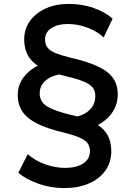

<svg xmlns="http://www.w3.org/2000/svg" viewBox="-20 -735 674 980"><path d="M308 225Q238 225 175.5 202.5Q113 180 73.5 147L121.5 52Q159.5 85.5 211 103.8Q262.5 122 312 122Q369.5 122 404.2 99.5Q439 77 439 38Q439 13 427.2 -3.5Q415.5 -20 386.2 -32.8Q357 -45.5 305 -58.5Q225 -77.5 173 -102.5Q121 -127.5 95.8 -163.5Q70.5 -199.5 70.5 -252Q70.5 -292 90 -325Q109.5 -358 143.8 -382.2Q178 -406.5 223.5 -419.5Q269 -432.5 321.5 -431.5L319.5 -357.5Q282 -358 251 -346.2Q220 -334.5 201.2 -312.2Q182.5 -290 182.5 -259Q182.5 -213.5 223.2 -190.2Q264 -167 340.5 -149Q448 -125.5 498 -83.2Q548 -41 548 37Q548 94 517.5 136.2Q487 178.5 433 201.8Q379 225 308 225ZM324.5 -61.5 324 -134.5Q363.5 -134.5 396 -147.5Q428.5 -160.5 447.5 -185Q466.5 -209.5 466.5 -245.5Q466.5 -273 450.8 -290.8Q435 -308.5 399.8 -321.8Q364.5 -335 307.5 -348.5Q199.5 -373.5 151.5 -416.2Q103.5 -459 103.5 -534Q103.5 -587 132.8 -627.8Q162 -668.5 213.5 -691.8Q265 -715 331.5 -715Q396 -715 454 -695.8Q512 -676.5 555 -640L509 -544Q485.5 -566 455 -581.2Q424.5 -596.5 391.2 -604.5Q358 -612.5 326 -612.5Q274.5 -612.5 242.2 -591.2Q210 -570 210 -534Q210 -506.5 224 -490Q238 -473.5 268.2 -462Q298.5 -450.5 348 -438.5Q463.5 -412.5 522.2 -371Q581 -329.5 581 -254Q581 -196 547.2 -152.8Q513.5 -109.5 455.5 -85.5Q397.5 -61.5 324.5 -61.5Z"/></svg>

Font: Geologica Thin Roman Medium
Style: Regular
Weight: 500
Version: Version 1.010;gftools[0.9.28]